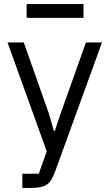

<svg xmlns="http://www.w3.org/2000/svg" viewBox="-20 -725 539 945"><path d="M403 -516H482L251 120Q242 143 233 158.5Q224 174 211 183Q198 192 178.5 196Q159 200 131 200H90V130H171L210 20L17 -516H97L221 -165L245 -81H250L278 -165ZM111 -705H391V-637H111Z"/></svg>

Font: IBM Plex Sans
Style: Regular
Weight: 400
Designer: Mike Abbink, Paul van der Laan, Pieter van Rosmalen
Foundry: Bold Monday
Version: Version 3.005